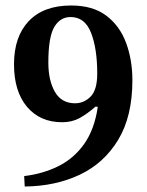

<svg xmlns="http://www.w3.org/2000/svg" viewBox="-20 -666 535 699"><path d="M70 13 68 -25Q136 -33 192.5 -61Q249 -89 286.5 -142Q324 -195 336 -277L328 -278Q297 -251 269.5 -236Q242 -221 206 -221Q126 -221 78.5 -277Q31 -333 31 -432Q31 -533 85 -589.5Q139 -646 239 -646Q318 -646 367 -609Q416 -572 439 -510Q462 -448 462 -374Q462 -242 410 -156.5Q358 -71 269.5 -29.5Q181 12 70 13ZM253 -290Q286 -290 310 -314.5Q334 -339 334 -398Q334 -489 311.5 -546.5Q289 -604 237 -604Q199 -604 177.5 -567.5Q156 -531 156 -438Q156 -373 180 -331.5Q204 -290 253 -290Z"/></svg>

Font: STIX Two Text SemiBold
Style: Regular
Weight: 600
Designer: Ross Mills, John Hudson & Paul Hanslow, Tiro Typeworks Ltd; with prior portions MicroPress Inc., and Coen Hoffman.
Foundry: Tiro Typeworks Ltd
Version: Version 2.13 b171